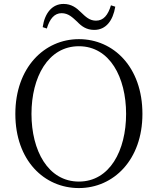

<svg xmlns="http://www.w3.org/2000/svg" viewBox="-20 -941 802 976"><path d="M197 -803 218 -796C233 -846 257 -874 293 -874C328 -874 349 -852 373 -830C394 -808 419 -789 459 -789C518 -789 554 -835 566 -907L544 -914C529 -864 506 -836 468 -836C435 -836 415 -856 391 -879C369 -901 343 -921 303 -921C245 -921 207 -874 197 -803ZM381 15C557 15 704 -128 704 -362C704 -600 557 -742 381 -742C205 -742 58 -597 58 -362C58 -125 205 15 381 15ZM381 -18C224 -18 140 -176 140 -362C140 -548 224 -706 381 -706C538 -706 621 -548 621 -362C621 -176 538 -18 381 -18Z"/></svg>

Font: Noto Serif JP Light
Style: Regular
Weight: 300
Designer: Ryoko NISHIZUKA 西塚涼子 (kana & ideographs); Frank Grießhammer (Latin, Greek & Cyrillic); Wenlong ZHANG 张文龙 (bopomofo); San
Foundry: Adobe
Version: Version 2.001;hotconv 1.1.0;makeotfexe 2.6.0